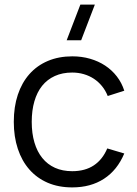

<svg xmlns="http://www.w3.org/2000/svg" viewBox="-20 -800 594 835"><path d="M270 -625 329.5 -780H392.5L333 -625ZM294 15Q234.5 15 187.5 -5.2Q140.5 -25.5 107.8 -62.8Q75 -100 57.5 -152.8Q40 -205.5 40 -270Q40 -335.5 57.5 -388Q75 -440.5 108 -477.8Q141 -515 188.2 -535Q235.5 -555 294.5 -555Q335.5 -555 371.8 -544.5Q408 -534 437.2 -514.8Q466.5 -495.5 488 -467.8Q509.5 -440 520.5 -405.5L448.5 -382.5Q439 -406.5 423.5 -425.5Q408 -444.5 388.2 -457.5Q368.5 -470.5 344.5 -477.5Q320.5 -484.5 294 -484.5Q251.5 -484.5 218.5 -469.5Q185.5 -454.5 163.2 -426.8Q141 -399 129.5 -359.2Q118 -319.5 118 -270Q118 -220 129.8 -180.2Q141.5 -140.5 164 -112.8Q186.5 -85 219.2 -70.2Q252 -55.5 294 -55.5Q350 -55.5 388 -80.8Q426 -106 446.5 -154.5L520.5 -132.5Q490 -60 432.2 -22.5Q374.5 15 294 15Z"/></svg>

Font: Vela Sans
Style: Regular
Weight: 400
Designer: Principal design: Mikhail Sharanda - project Manrope.
Design modification: Ravid Balaliev
Foundry: Mikhail Sharanda
Version: Version 1.001